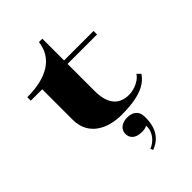

<svg xmlns="http://www.w3.org/2000/svg" viewBox="-292 -814 1248 1248"><g transform="rotate(-45 332.0 -189.5)"><path d="M11 -468H116V-188C116 -45 234 15 363 15C532 15 604 -25 643 -83L620 -106C600 -72 542 -43 490 -43C415 -43 349 -83 349 -219V-468H620V-500H349V-700H318C302 -567 191 -500 11 -500ZM340 303 347 321C427 292 466 224 461 121C458 78 428 52 377 52C324 52 293 81 293 120C293 159 322 187 377 187C393 187 411 186 426 177C431 238 385 285 340 303Z"/></g></svg>

Font: Sprat Extended
Style: Bold
Weight: 700
Width: 9
Designer: Ethan Nakache
Foundry: Collletttivo
Version: Version 2.000;Glyphs 3.2 (3217)